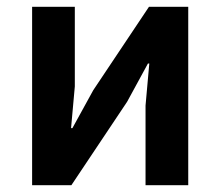

<svg xmlns="http://www.w3.org/2000/svg" viewBox="-20 -542 645 562"><path d="M74 0H189L352 -244L413 -356H417L406 -233V0H531V-522H416L253 -278L192 -167H188L199 -289V-522H74Z"/></svg>

Font: Braiins Sans SemiBold
Style: Regular
Weight: 600
Designer: Mike Abbink, Paul van der Laan, Pieter van Rosmalen, Jiri Chlebus, Lubos Buracinsky
Foundry: Bold Monday, Sudetype
Version: Version 1.000;hotconv 1.0.109;makeotfexe 2.5.65596